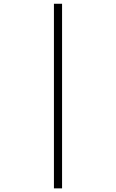

<svg xmlns="http://www.w3.org/2000/svg" viewBox="-20 -865 626 1036"><path d="M271 151.4V-844.7H314.9V151.4Z"/></svg>

Font: Caskaydia Cove ExtraLight
Style: Regular
Weight: 200
Monospace: yes
Designer: Aaron Bell
Foundry: Saja Typeworks
Version: Version 4.300; ttfautohint (v1.8.3)